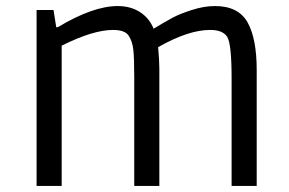

<svg xmlns="http://www.w3.org/2000/svg" viewBox="-20 -615 957 635"><path d="M354 -516Q288 -516 184 -464V0H101V-582H157L166 -525H171Q288 -595 369 -595Q412 -595 443 -575Q474 -555 488 -520Q526 -543 550 -556Q574 -569 614.5 -582Q655 -595 691 -595Q768 -595 798.5 -541.5Q829 -488 829 -383V0H746V-355Q746 -470 731.5 -493Q717 -516 675 -516Q603 -516 503 -459Q507 -415 507 -387V0H424V-358Q424 -422 421 -450Q418 -478 405.5 -497Q393 -516 354 -516Z"/></svg>

Font: Ruda
Style: Regular
Weight: 400
Designer: Mariela Monsalve, Angelina Sanchez
Foundry: Mariela Monsalve, Angelina Sanchez
Version: Version 1.002